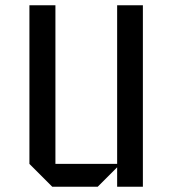

<svg xmlns="http://www.w3.org/2000/svg" viewBox="-20 -711 663 731"><path d="M524 0H426V-74L352 0H179L92 -87V-691H191V-87H426V-691H524Z"/></svg>

Font: Iceberg
Style: Regular
Weight: 400
Designer: Victor Kharyk
Foundry: Cyreal (www.cyreal.org)
Version: Version 1.002